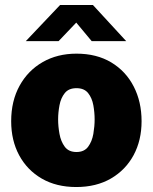

<svg xmlns="http://www.w3.org/2000/svg" viewBox="-20 -743 615 773"><path d="M287 10Q207 10 148.2 -24Q89.5 -58 57.2 -117.8Q25 -177.5 25 -255Q25 -336.5 58.8 -397.8Q92.5 -459 151.8 -493Q211 -527 288 -527Q369 -527 427.8 -491.8Q486.5 -456.5 518.2 -395Q550 -333.5 550 -255Q550 -178 517.8 -118.2Q485.5 -58.5 426.5 -24.2Q367.5 10 287 10ZM288 -131Q319 -131 334.8 -152.2Q350.5 -173.5 355.8 -204Q361 -234.5 361 -262Q361 -290 355.8 -319.2Q350.5 -348.5 334.8 -368.2Q319 -388 288 -388Q256.5 -388 240.8 -368.2Q225 -348.5 219.5 -319.2Q214 -290 214 -262Q214 -234.5 219.5 -204Q225 -173.5 240.8 -152.2Q256.5 -131 288 -131ZM349 -577.5 287 -652 216 -577.5H84L222 -723H354L488 -577.5Z"/></svg>

Font: Public Sans Black
Style: Regular
Weight: 900
Designer: The Public Sans Project Authors: Dan O. Williams and USWDS (Libre Franklin designed by Pablo Impallari and Rodrigo Fuenz
Version: Version 1.007